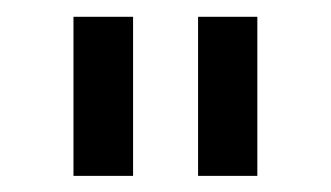

<svg xmlns="http://www.w3.org/2000/svg" viewBox="-20 -715 398 231"><path d="M218.3 -503.4V-694.8H289.6V-503.4ZM68.4 -503.4V-694.8H140.1V-503.4Z"/></svg>

Font: Basically A Sans Serif
Style: Regular
Weight: 400
Designer: Hyung-Suk Kim
Foundry: Mental Design
Version: 1.000